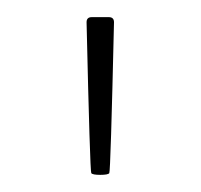

<svg xmlns="http://www.w3.org/2000/svg" viewBox="-20 -754 234 224"><path d="M97 -550Q88 -550 86.5 -552Q85 -554 81 -728Q81 -734 87 -734H107Q113 -734 113 -728Q109 -554 107.5 -552Q106 -550 97 -550Z"/></svg>

Font: YamahaIndonesia935. App Thin
Style: Regular
Weight: 100
Designer: Dalton Maag Ltd
Foundry: Dalton Maag Ltd
Version: Version 1.002